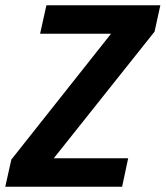

<svg xmlns="http://www.w3.org/2000/svg" viewBox="-36 -708 628 728"><path d="M-16 0 7 -103 385 -580H116L140 -688H572L550 -588L168 -108H450L427 0Z"/></svg>

Font: Saira SemiCondensed SemiBold
Style: Italic
Weight: 600
Width: 4
Italic angle: -12°
Designer: Hector Gatti with collaboration of the Omnibus-Type team
Foundry: Omnibus-Type
Version: Version 1.101